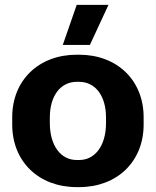

<svg xmlns="http://www.w3.org/2000/svg" viewBox="-20 -755 639 786"><path d="M348 -571 424 -735H294L237 -571ZM294 11H304C460 11 568 -94 568 -245V-275C568 -426 460 -531 304 -531H294C138 -531 30 -426 30 -275V-245C30 -94 138 11 294 11ZM294 -100C228 -100 184 -160 184 -251V-274C184 -363 228 -420 294 -420H304C370 -420 414 -363 414 -274V-251C414 -160 370 -100 304 -100Z"/></svg>

Font: Fixel Text Bold
Style: Bold
Weight: 700
Width: 4
Designer: AlfaBravo + MacPaw
Foundry: Kyrylo Tkachov, Marchela Mozhyna, Serhii Makarenko, Maria Weinstein, Zakhar Kryvoshyya
Version: Version 1.211